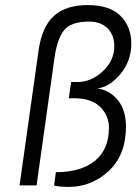

<svg xmlns="http://www.w3.org/2000/svg" viewBox="-20 -730 551 756"><path d="M364 -382Q414 -374 445 -334.5Q476 -295 476 -232Q476 -120 408.5 -57Q341 6 250 6Q220 6 193 1L200 -52Q299 -52 354 -97Q409 -142 409 -227Q409 -274 375.5 -308Q342 -342 277 -343H251L260 -407H285Q339 -407 384.5 -449Q430 -491 430 -549Q430 -592 403.5 -618.5Q377 -645 331 -645Q258 -645 231 -609.5Q204 -574 194 -498L124 0H57L132 -532Q145 -624 192 -667Q239 -710 325.5 -710Q412 -710 454.5 -667.5Q497 -625 497 -558Q497 -491 455 -439.5Q413 -388 364 -382Z"/></svg>

Font: Gudea
Style: Italic
Weight: 400
Version: Version 1.002